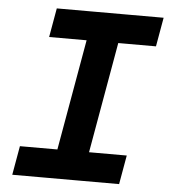

<svg xmlns="http://www.w3.org/2000/svg" viewBox="-51 -739 690 785"><g transform="rotate(5 294.5 -346.5)"><path d="M182.1 0 304.2 -693.4H434.1L312 0ZM28.3 0 49.3 -119.1H487.8L466.8 0ZM129.4 -574.2 150.4 -693.4H588.9L567.9 -574.2Z"/></g></svg>

Font: Cascadia Code PL
Style: Italic
Weight: 400
Italic angle: -10°
Monospace: yes
Designer: Aaron Bell
Foundry: Saja Typeworks
Version: Version 2404.023